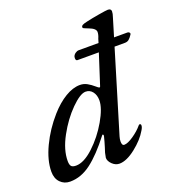

<svg xmlns="http://www.w3.org/2000/svg" viewBox="-131 -811 854 930"><g transform="rotate(-20 296.0 -346.0)"><path d="M590 -555Q581 -541 572.5 -534Q564 -527 551 -527H498L372 -110Q368 -97 368 -85Q368 -64 380 -64Q398 -64 428 -84.5Q458 -105 477 -128Q480 -132 483 -132Q490 -132 490 -124Q490 -114 481 -100Q458 -60 411 -23Q364 14 327 14Q307 14 290.5 -2Q274 -18 274 -35Q274 -38 279 -60Q280 -64 287 -85Q296 -114 301 -135Q302 -137 302 -140Q302 -145 299 -146Q296 -147 294 -143Q234 -65 182 -25.5Q130 14 73 14Q43 14 23 -6.5Q3 -27 3 -62Q3 -120 36 -189.5Q69 -259 122 -319Q160 -362 200 -386Q240 -410 276 -410Q296 -410 313 -400.5Q330 -391 346 -377Q349 -374 354.5 -370Q360 -366 362 -366Q366 -366 367 -372L417 -527H307Q298 -527 298 -540Q298 -545 299 -548Q302 -557 311 -563.5Q320 -570 329 -570H431L437 -590Q445 -608 445 -622Q445 -640 410 -653Q406 -655 398.5 -657.5Q391 -660 387 -662.5Q383 -665 383 -668Q383 -675 390 -679Q397 -683 416 -687Q442 -693 480.5 -699.5Q519 -706 528 -706Q545 -706 545 -692Q545 -680 539 -663L511 -570H580Q586 -570 590 -565.5Q594 -561 590 -555ZM340 -308Q340 -335 326.5 -352.5Q313 -370 291 -370Q263 -370 215.5 -322.5Q168 -275 131.5 -208Q95 -141 95 -84Q95 -65 101.5 -57Q108 -49 126 -49Q167 -49 217.5 -96Q268 -143 304 -205.5Q340 -268 340 -308Z"/></g></svg>

Font: EB Garamond Medium
Style: Italic
Weight: 500
Italic angle: -17.2°
Designer: Georg Duffner and Octavio Pardo
Foundry: Georg Duffner
Version: Version 1.000